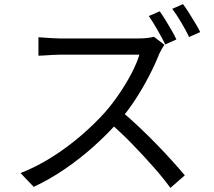

<svg xmlns="http://www.w3.org/2000/svg" viewBox="-20 -869 1040 934"><path d="M757 -814Q770 -796 785 -771.5Q800 -747 814.5 -722Q829 -697 838 -677L784 -653Q769 -683 746.5 -722.5Q724 -762 704 -791ZM870 -849Q884 -831 899.5 -806Q915 -781 930 -756.5Q945 -732 954 -713L900 -689Q884 -722 861.5 -760Q839 -798 818 -826ZM780 -651Q775 -645 767.5 -631.5Q760 -618 755 -608Q736 -559 705 -499Q674 -439 636 -381Q598 -323 556 -277Q501 -215 435 -156Q369 -97 296 -47Q223 3 144 40L80 -27Q161 -59 235.5 -106.5Q310 -154 375.5 -210.5Q441 -267 492 -324Q526 -363 559.5 -412Q593 -461 619.5 -511.5Q646 -562 658 -603Q650 -603 620 -603Q590 -603 549 -603Q508 -603 463 -603Q418 -603 377 -603Q336 -603 306.5 -603Q277 -603 268 -603Q251 -603 229.5 -601.5Q208 -600 190.5 -599Q173 -598 167 -598V-688Q174 -687 192.5 -686Q211 -685 232 -683.5Q253 -682 268 -682Q279 -682 308 -682Q337 -682 377.5 -682Q418 -682 462 -682Q506 -682 546.5 -682Q587 -682 616 -682Q645 -682 654 -682Q679 -682 698.5 -684.5Q718 -687 729 -690ZM569 -329Q610 -295 653.5 -254Q697 -213 739 -170Q781 -127 817 -87Q853 -47 879 -16L809 45Q774 -3 725 -58.5Q676 -114 621.5 -170Q567 -226 512 -273Z"/></svg>

Font: Noto Sans JP Thin
Style: Regular
Weight: 400
Version: Version 2.004-H2;hotconv 1.0.118;makeotfexe 2.5.65603